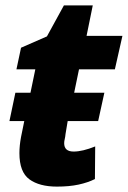

<svg xmlns="http://www.w3.org/2000/svg" viewBox="-20 -682 474 712"><path d="M191 10Q237 10 271.5 2.5Q306 -5 332 -18L333 -139Q286 -120 253 -120Q218 -120 218 -151Q218 -158 220 -166Q222 -174 223 -185L231 -233H344L367 -338H255L273 -425H406L434 -549H301L324 -662H217L154 -547L58 -505L41 -425H111L93 -338H37L15 -233H70L58 -174Q52 -142 52 -114Q52 -44 89 -17Q126 10 191 10Z"/></svg>

Font: Noto Sans Display Extra
Style: Italic
Weight: 800
Italic angle: -12°
Designer: Monotype Design Team
Foundry: Monotype Imaging Inc.
Version: Version 1.900